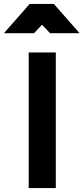

<svg xmlns="http://www.w3.org/2000/svg" viewBox="-76 -957 425 977"><path d="M70 0V-690H208V0ZM-56 -788 75 -937H198L329 -788H179L138 -831L97 -788Z"/></svg>

Font: TypoPRO Titillium Maps
Style: 999 wt
Weight: 900
Designer: Campivisivi
Foundry: Accademia di Belle Arti di Urbino and students of MA course of Visual design
Version: Version 001.001